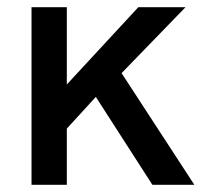

<svg xmlns="http://www.w3.org/2000/svg" viewBox="-20 -513 580 533"><path d="M519.5 0H403L246 -244L165.5 -156V0H67.5V-493H165.5V-278.5L364 -493H495L317.5 -310Z"/></svg>

Font: Acari Sans Neue SemiBold
Style: Regular
Weight: 600
Designer: Alfredo Marco Pradil (font), Cristiano Sobral (main changes)
Foundry: Hanken Design Co. (font), Cristiano Sobral (main changes)
Version: Version 2.459;March 19, 2022;FontCreator 14.0.0.2808 64-bit;